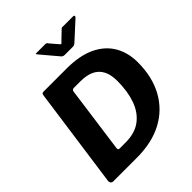

<svg xmlns="http://www.w3.org/2000/svg" viewBox="-256 -1109 1263 1263"><g transform="rotate(-45 375.5 -477.5)"><path d="M59.2 0Q47.4 0 41.2 -8Q35 -16 36.7 -28.8L134.4 -726.4Q136.1 -736.1 140.2 -739.1Q144.2 -742 155.4 -742H366Q486.7 -742 566.6 -704.4Q646.5 -666.7 686.8 -598.6Q727.1 -530.5 727.1 -439.3Q727.1 -305 673.2 -206.2Q619.4 -107.3 519 -53.6Q418.7 0 277.9 0H59.2ZM296.6 -123.4Q384.2 -123.4 439 -165Q493.8 -206.5 519.5 -279.8Q545.1 -353.1 545.1 -448.6Q545.1 -508 524.8 -545.6Q504.5 -583.2 465.7 -600.8Q426.9 -618.3 370 -618.3H309.8Q294.1 -618.3 291.7 -600.9L228.6 -140.6Q227.6 -131.9 230.5 -127.6Q233.3 -123.4 240.8 -123.4ZM528.2 -949.7Q534.6 -955.6 539.2 -955.1Q543.8 -954.7 551.3 -954.7H637.9Q647.5 -954.7 649.4 -949.2Q651.4 -943.7 643.2 -935.9L519.3 -822.4Q514.1 -818.2 509 -816.1Q504 -814 494.4 -814H421.6Q409.6 -814 402.9 -819.1Q396.1 -824.2 392.1 -830.4L297.7 -942.1Q293 -949 291.2 -951.9Q289.5 -954.7 297.3 -954.7H378.5Q387.1 -954.7 391.7 -952.1Q396.3 -949.6 399.6 -942.7L444.6 -890.4Q454.1 -878 458.8 -882.2Q463.5 -886.4 473.9 -897.4Z"/></g></svg>

Font: Libre Franklin Thin
Style: Italic
Weight: 100
Italic angle: -8°
Designer: Pablo Impallari, Rodrigo Fuenzalida, Nhung Nguyen
Foundry: Impallari Type
Version: Version 3.000